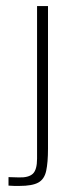

<svg xmlns="http://www.w3.org/2000/svg" viewBox="-20 -611 246 632"><path d="M44 1Q36 1 27 1Q18 1 8 0V-28L42 -27Q74 -26 88 -39Q102 -52 102 -89V-591H138V-122Q138 -76 132 -48.5Q126 -21 106 -10Q86 1 44 1Z"/></svg>

Font: Alumni Sans ExtraLight
Style: Regular
Weight: 250
Version: Version 1.018